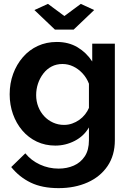

<svg xmlns="http://www.w3.org/2000/svg" viewBox="-20 -750 674 993"><path d="M266 3Q214 3 170.5 -17.5Q127 -38 95.5 -75Q64 -112 47 -160Q30 -208 30 -262Q30 -319 48 -368Q66 -417 98.5 -454.5Q131 -492 175.5 -512.5Q220 -533 274 -533Q335 -533 381 -505.5Q427 -478 457 -432V-524H574V-25Q574 53 536.5 108.5Q499 164 433 193.5Q367 223 283 223Q198 223 139 194.5Q80 166 38 114L111 43Q141 80 186.5 101Q232 122 283 122Q326 122 361.5 106.5Q397 91 418.5 58.5Q440 26 440 -25V-91Q414 -46 366.5 -21.5Q319 3 266 3ZM311 -104Q333 -104 353 -111Q373 -118 390 -130Q407 -142 420 -158.5Q433 -175 440 -192V-317Q428 -348 406.5 -371Q385 -394 358.5 -406.5Q332 -419 303 -419Q272 -419 247 -406Q222 -393 204 -369.5Q186 -346 176.5 -317.5Q167 -289 167 -258Q167 -226 178 -198Q189 -170 208.5 -149Q228 -128 254.5 -116Q281 -104 311 -104ZM228 -730 313 -667 398 -730 467 -698 361 -597H264L158 -698Z"/></svg>

Font: Raleway Thin
Style: Bold
Weight: 700
Version: Version 4.026